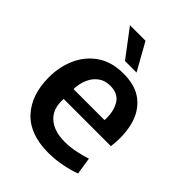

<svg xmlns="http://www.w3.org/2000/svg" viewBox="-210 -832 952 952"><g transform="rotate(45 266.5 -356.0)"><path d="M298 11Q168 11 101.5 -61Q35 -133 35 -256Q35 -330 63 -392.5Q91 -455 146.5 -493Q202 -531 285 -531Q370 -531 420 -490.5Q470 -450 487.5 -382Q505 -314 494 -232H163Q158 -161 199.5 -123Q241 -85 316 -85Q356 -85 395 -93.5Q434 -102 461 -111L475 -21Q438 -7 391 2Q344 11 298 11ZM280 -442Q243 -442 217 -422.5Q191 -403 177.5 -371Q164 -339 163 -301H380Q381 -306 381 -309.5Q381 -313 381 -316Q381 -370 357.5 -406Q334 -442 280 -442ZM245 -580 137 -723H246L326 -580Z"/></g></svg>

Font: Murecho Medium
Style: Regular
Weight: 500
Designer: Neil Summerour
Foundry: Positype
Version: Version 1.010; ttfautohint (v1.8.3)